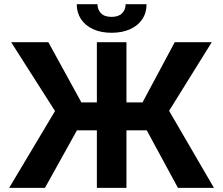

<svg xmlns="http://www.w3.org/2000/svg" viewBox="-20 -912 1084 932"><path d="M593.8 -415H671.9L828.1 -707H1007.8L800.8 -374L1018.6 0H843.8L692.4 -279.3H593.8V0H450.2V-279.3H353.5L198.2 0H24.4L247.1 -373L34.2 -707H214.8L375 -415H450.2V-707H593.8ZM521.5 -752.9Q470.2 -752.9 432.1 -770.3Q394 -787.6 373.3 -819.1Q352.5 -850.6 352.5 -891.6H453.1Q453.1 -865.7 470 -847.9Q486.8 -830.1 521.5 -830.1Q555.7 -830.1 572.8 -847.7Q589.8 -865.2 589.8 -891.6H691.4Q691.4 -850.1 670.7 -818.8Q649.9 -787.6 611.6 -770.3Q573.2 -752.9 521.5 -752.9Z"/></svg>

Font: Pretendard Std
Style: Bold
Weight: 700
Designer: Base glyphs from Inter by Rasmus Andersson; Hangeul glyphs from Noto Sans CJK(Source Han Sans) by Jang Soo-young and Kan
Foundry: Kil Hyung-jin
Version: Version 1.309